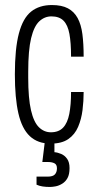

<svg xmlns="http://www.w3.org/2000/svg" viewBox="-20 -558 391 762"><path d="M181 12Q130 12 98.5 -17.5Q67 -47 53 -108Q39 -169 39 -263Q39 -365 55 -425.5Q71 -486 103.5 -512Q136 -538 186 -538Q225 -538 249.5 -525Q274 -512 288 -486.5Q302 -461 307 -422.5Q312 -384 312 -333H262Q262 -388 255.5 -423.5Q249 -459 232 -476Q215 -493 184 -493Q157 -493 136 -473.5Q115 -454 103.5 -406.5Q92 -359 92 -273V-250Q92 -168 103 -120.5Q114 -73 134.5 -53Q155 -33 182 -33Q213 -33 230.5 -51.5Q248 -70 255 -106Q262 -142 262 -193H312Q312 -157 307.5 -121Q303 -85 290 -54.5Q277 -24 251 -6Q225 12 181 12ZM178 184Q162 184 149 182Q136 180 125 175V143H169Q190 143 198 134Q206 125 206 110Q206 95 196 90Q186 85 171 85H148L160 -13H196V46Q209 47 223 53Q237 59 246.5 72.5Q256 86 256 109Q256 134 248 148.5Q240 163 227 171Q214 179 201 181.5Q188 184 178 184Z"/></svg>

Font: Archivo ExtraCondensed ExtraLight
Style: Regular
Weight: 250
Width: 2
Designer: Hector Gatti
Foundry: Omnibus-Type
Version: Version 2.001